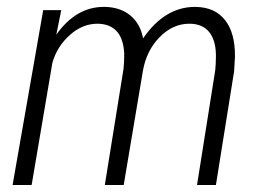

<svg xmlns="http://www.w3.org/2000/svg" viewBox="-20 -531 756 551"><path d="M181.2 -431.2Q144 -398.4 130.4 -351.1L70.8 0H16.1L104 -502H155.8L141.6 -431.6Q198.2 -511.2 277.8 -511.2Q279.8 -511.2 281.2 -511.2Q326.2 -510.3 355 -485.8Q382.8 -462.4 390.6 -420.9Q452.6 -510.7 538.6 -511.2Q540 -511.2 541.5 -511.2Q597.2 -510.3 626 -473.1Q654.8 -436.5 654.3 -369.1L651.9 -326.7L599.6 0H545.4L597.7 -329.6Q599.6 -348.1 599.6 -367.7Q599.6 -371.6 599.6 -375.5Q598.6 -417 579.6 -439.9Q560.5 -462.4 525.4 -462.9Q524.4 -462.9 522.9 -462.9Q476.6 -462.9 439 -425.3Q400.4 -386.7 390.1 -327.6L335 0H280.8L334.5 -333.5Q336.4 -352.1 336.4 -371.1Q336.4 -375 336.4 -378.9L335.4 -390.1Q326.7 -460.9 261.7 -462.9Q260.7 -462.9 259.3 -462.9Q217.3 -462.9 181.2 -431.2Z"/></svg>

Font: MAUL Condensed Light Italic
Style: Light Italic
Weight: 300
Italic angle: -12°
Designer: MAUL
Version: Version 1.0; 2020; ttfautohint (v1.8.3)